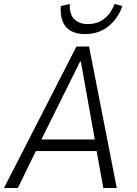

<svg xmlns="http://www.w3.org/2000/svg" viewBox="-22 -937 681 957"><path d="M-2 0 359 -705H422L560 0H493L456 -204L486 -184H133L167 -205L67 0ZM377 -630 177 -227 164 -242H475L453 -228L381 -630ZM403 -767Q358 -767 329.5 -784Q301 -801 289.5 -832Q278 -863 281 -907L326 -917Q324 -865 348.5 -841Q373 -817 416 -817Q463 -817 496.5 -842.5Q530 -868 549 -917L588 -907Q573 -864 546 -832.5Q519 -801 483 -784Q447 -767 403 -767Z"/></svg>

Font: Nunito Sans 7pt Condensed Light
Style: Italic
Weight: 300
Width: 3
Italic angle: -9°
Designer: Vernon Adams
Foundry: Vernon Adams
Version: Version 3.101;gftools[0.9.27]